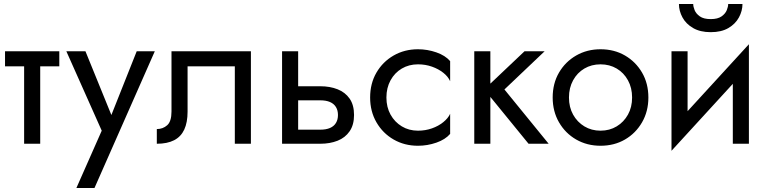

<svg xmlns="http://www.w3.org/2000/svg" viewBox="-20 -715 3825 955"><path d="M275 -460V-385H180V0H100V-385H5V-460Z M450 220H360L486 -65L310 -460H405L534 -143L660 -460H750Z M1228 0H1148V-385H913V-160Q913 -106 896.5 -70.5Q880 -35 846 -17.5Q812 0 760 0V-73Q790 -73 811.5 -92Q833 -111 833 -160V-460H1228Z M1463 -460V-286H1573Q1621 -286 1659 -271Q1697 -256 1719 -224.5Q1741 -193 1741 -143Q1741 -94 1719 -62Q1697 -30 1659 -15Q1621 0 1573 0H1383V-460ZM1463 -70H1573Q1602 -70 1621.5 -78.5Q1641 -87 1651 -103.5Q1661 -120 1661 -143Q1661 -166 1651 -182.5Q1641 -199 1621.5 -207.5Q1602 -216 1573 -216H1463Z M1902 -230Q1902 -182 1922.5 -145Q1943 -108 1978.5 -86.5Q2014 -65 2059 -65Q2096 -65 2128.5 -76.5Q2161 -88 2185 -107.5Q2209 -127 2219 -149V-49Q2195 -21 2150.5 -5.5Q2106 10 2059 10Q1992 10 1938 -21Q1884 -52 1852.5 -106.5Q1821 -161 1821 -230Q1821 -300 1852.5 -354Q1884 -408 1938 -439Q1992 -470 2059 -470Q2106 -470 2150.5 -454.5Q2195 -439 2219 -411V-311Q2209 -334 2185 -353Q2161 -372 2128.5 -383.5Q2096 -395 2059 -395Q2014 -395 1978.5 -374Q1943 -353 1922.5 -315.5Q1902 -278 1902 -230Z M2419 -460V-299L2589 -460H2689L2489 -270L2709 0H2609L2419 -233V0H2339V-460Z M2729 -230Q2729 -300 2760.5 -354Q2792 -408 2846 -439Q2900 -470 2967 -470Q3035 -470 3088.5 -439Q3142 -408 3173.5 -354Q3205 -300 3205 -230Q3205 -161 3173.5 -106.5Q3142 -52 3088.5 -21Q3035 10 2967 10Q2900 10 2846 -21Q2792 -52 2760.5 -106.5Q2729 -161 2729 -230ZM2810 -230Q2810 -182 2830.5 -145Q2851 -108 2886.5 -86.5Q2922 -65 2967 -65Q3012 -65 3047.5 -86.5Q3083 -108 3103.5 -145Q3124 -182 3124 -230Q3124 -278 3103.5 -315.5Q3083 -353 3047.5 -374Q3012 -395 2967 -395Q2922 -395 2886.5 -374Q2851 -353 2830.5 -315.5Q2810 -278 2810 -230Z M3428 -695Q3428 -682 3435 -664.5Q3442 -647 3461 -633.5Q3480 -620 3515 -620Q3550 -620 3569 -633.5Q3588 -647 3595 -664.5Q3602 -682 3602 -695H3673Q3673 -661 3655.5 -628.5Q3638 -596 3603 -575.5Q3568 -555 3515 -555Q3463 -555 3427.5 -575.5Q3392 -596 3374.5 -628.5Q3357 -661 3357 -695ZM3320 35V-460H3400V-162L3705 -495V0H3625V-298Z"/></svg>

Font: Venryn Sans
Style: Regular
Weight: 400
Designer: Owen Earl, indestructible type* (font) & Cristiano Sobral (main changes)
Version: Version 3.600; ttfautohint (v1.8.3)